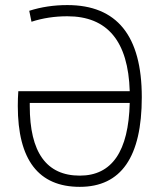

<svg xmlns="http://www.w3.org/2000/svg" viewBox="-20 -723 626 753"><path d="M293 9.8Q49.8 9.8 49.8 -307.6Q49.8 -322.8 50.3 -337.2Q50.8 -351.6 51.8 -365.2H488.8Q480 -659.2 244.1 -659.2Q169.4 -659.2 103.5 -637.7L94.7 -680.7Q165 -703.1 244.1 -703.1Q536.1 -703.1 536.1 -341.8Q536.1 9.8 293 9.8ZM488.8 -319.3H96.7Q96.7 -313.5 96.7 -307.6Q96.7 -34.2 293 -34.2Q481.9 -34.2 488.8 -319.3Z"/></svg>

Font: Cascadia Mono NF ExtraLight
Style: Regular
Weight: 200
Monospace: yes
Designer: Aaron Bell
Foundry: Saja Typeworks
Version: Version 2404.023; ttfautohint (v1.8.4)